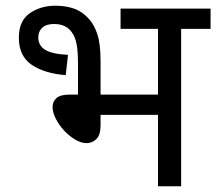

<svg xmlns="http://www.w3.org/2000/svg" viewBox="-20 -652 757 672"><path d="M174 -632Q211 -632 240 -621.5Q269 -611 291 -586Q309 -567 320.5 -533Q332 -499 332 -437V-321H533V-551H402V-622H717V-551H614V0H533V-250H332V-213Q332 -180 317.5 -165.5Q303 -151 283 -151Q264 -151 243 -163.5Q222 -176 204 -195.5Q186 -215 175 -237Q164 -259 164 -278Q164 -296 177.5 -308.5Q191 -321 224 -321H253V-426Q253 -473 248 -498Q243 -523 232 -538Q212 -568 169 -568Q142 -568 128 -555Q114 -542 114 -521Q114 -493 137.5 -478Q161 -463 218 -460L210 -389Q135 -395 90.5 -425.5Q46 -456 46 -520Q46 -579 84 -605.5Q122 -632 174 -632Z"/></svg>

Font: Noto Sans Living
Style: Regular
Weight: 400
Designer: Monotype Design Team
Foundry: Monotype Imaging Inc.
Version: Version 2.013; ttfautohint (v1.8.4.7-5d5b)